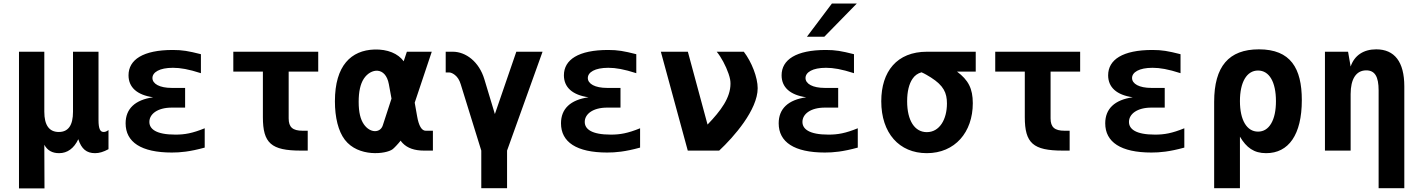

<svg xmlns="http://www.w3.org/2000/svg" viewBox="-20 -833 7867 1062"><path d="M85 209H226.1L225.1 -32.2C242.2 -1 268.6 14.2 307.1 14.2C352.5 14.2 389.2 -12.2 413.1 -63C430.7 -8.8 459 14.2 505.9 14.2C528.8 14.2 552.2 7.3 580.1 -7.8V-113.8C570.3 -106.4 562.5 -103 553.2 -103C543 -103 536.1 -107.9 531.7 -118.2C527.3 -128.4 524.9 -145 524.9 -168V-546.9H383.8V-214.8C383.8 -140.1 357.9 -103 305.2 -103C252 -103 225.1 -140.6 225.1 -214.8V-546.9H85Z M930.2 10.7C977.1 10.7 1028.8 6.3 1112.3 -16.6V-123.5C1043.9 -95.7 1002 -88.4 950.2 -88.4C842.8 -88.4 806.2 -119.6 806.2 -158.7C806.2 -202.1 851.1 -237.8 930.2 -237.8H1003.9V-346.7H930.2C862.3 -346.7 823.2 -369.6 823.2 -401.4C823.2 -433.1 861.8 -458 936.5 -458C978 -458 1022.9 -450.2 1091.3 -428.2V-533.2C1021.5 -550.8 989.7 -556.6 935.5 -556.6C771.5 -556.6 690.9 -502.9 690.9 -416.5C690.9 -350.6 737.3 -307.6 827.1 -294.9C726.6 -280.8 674.8 -231 674.8 -150.9C674.8 -46.9 761.2 10.7 930.2 10.7Z M1644 0H1682.1V-109.9H1653.8C1599.1 -109.9 1576.7 -129.4 1576.7 -178.2V-437H1740.2V-546.9H1270.5V-437H1434.1V-185.1C1434.1 -41 1480 0 1644 0Z M2324.7 0H2374.5V-109.9H2334.5C2312.5 -109.9 2296.4 -136.7 2287.1 -190.4L2273.9 -265.1L2368.2 -546.9H2230.5L2212.9 -494.1C2182.1 -536.6 2124 -561.5 2050.3 -559.1C1923.3 -554.7 1832.5 -471.7 1832.5 -272.9C1832.5 -183.1 1851.1 -107.4 1887.2 -60.1C1961.9 37.6 2115.7 20 2151.9 -7.8C2160.6 -14.6 2181.2 -36.1 2196.3 -55.2C2197.3 -52.2 2203.6 -44.9 2207.5 -41C2233.9 -13.7 2272.9 0 2324.7 0ZM2097.2 -139.2C2083.5 -96.7 2026.9 -95.2 1992.2 -146C1974.1 -172.4 1963.9 -210.9 1963.9 -269.5C1963.9 -325.7 1973.1 -368.2 1992.2 -397.5C2030.8 -456.5 2112.8 -466.3 2130.9 -367.2L2145.5 -287.6Z M2642.1 208H2784.7V0L2981 -546.9H2835.9L2717.3 -202.1L2659.2 -394.5C2629.9 -492.2 2556.2 -546.9 2484.4 -546.9H2445.3V-432.1H2465.8C2474.6 -432.1 2486.8 -425.8 2496.6 -418C2511.2 -406.2 2521 -390.6 2528.3 -367.2L2642.1 0Z M3338.4 10.7C3385.3 10.7 3437 6.3 3520.5 -16.6V-123.5C3452.1 -95.7 3410.2 -88.4 3358.4 -88.4C3251 -88.4 3214.4 -119.6 3214.4 -158.7C3214.4 -202.1 3259.3 -237.8 3338.4 -237.8H3412.1V-346.7H3338.4C3270.5 -346.7 3231.4 -369.6 3231.4 -401.4C3231.4 -433.1 3270 -458 3344.7 -458C3386.2 -458 3431.2 -450.2 3499.5 -428.2V-533.2C3429.7 -550.8 3397.9 -556.6 3343.8 -556.6C3179.7 -556.6 3099.1 -502.9 3099.1 -416.5C3099.1 -350.6 3145.5 -307.6 3235.4 -294.9C3134.8 -280.8 3083 -231 3083 -150.9C3083 -46.9 3169.4 10.7 3338.4 10.7Z M3784.2 0H3958C4038.6 -75.2 4170.9 -225.6 4170.9 -345.2C4170.9 -404.8 4137.7 -490.2 4094.2 -546.9H3944.3C3969.2 -517.1 3994.6 -469.2 4009.8 -425.3C4018.6 -399.4 4020.5 -385.3 4020.5 -370.1C4020.5 -292.5 3967.8 -221.2 3893.6 -144L3784.7 -546.9H3635.3Z M4443.4 -629.9H4539.6L4719.2 -813.5H4581.5ZM4542.5 10.7C4589.4 10.7 4641.1 6.3 4724.6 -16.6V-123.5C4656.2 -95.7 4614.3 -88.4 4562.5 -88.4C4455.1 -88.4 4418.5 -119.6 4418.5 -158.7C4418.5 -202.1 4463.4 -237.8 4542.5 -237.8H4616.2V-346.7H4542.5C4474.6 -346.7 4435.5 -369.6 4435.5 -401.4C4435.5 -433.1 4474.1 -458 4548.8 -458C4590.3 -458 4635.3 -450.2 4703.6 -428.2V-533.2C4633.8 -550.8 4602.1 -556.6 4547.9 -556.6C4383.8 -556.6 4303.2 -502.9 4303.2 -416.5C4303.2 -350.6 4349.6 -307.6 4439.5 -294.9C4338.9 -280.8 4287.1 -231 4287.1 -150.9C4287.1 -46.9 4373.5 10.7 4542.5 10.7Z M5106.4 14.2C5262.2 14.2 5360.8 -101.6 5360.8 -262.2C5360.8 -343.3 5335.9 -390.6 5273.4 -437H5377V-546.9H5107.4C4940.9 -546.9 4854.5 -437.5 4854.5 -272.9C4854.5 -96.7 4953.6 14.2 5106.4 14.2ZM5106.4 -102.1C5039.6 -102.1 4997.6 -165.5 4997.6 -272.9C4997.6 -327.1 5008.3 -368.7 5026.9 -396.5C5039.1 -415 5055.2 -426.8 5077.1 -433.1C5093.3 -426.3 5115.7 -413.1 5129.4 -404.3C5199.7 -359.4 5217.8 -319.3 5217.8 -260.7C5217.8 -172.9 5177.2 -102.1 5106.4 -102.1Z M5858.4 0H5896.5V-109.9H5868.2C5813.5 -109.9 5791 -129.4 5791 -178.2V-437H5954.6V-546.9H5484.9V-437H5648.4V-185.1C5648.4 -41 5694.3 0 5858.4 0Z M6348.6 10.7C6395.5 10.7 6447.3 6.3 6530.8 -16.6V-123.5C6462.4 -95.7 6420.4 -88.4 6368.7 -88.4C6261.2 -88.4 6224.6 -119.6 6224.6 -158.7C6224.6 -202.1 6269.5 -237.8 6348.6 -237.8H6422.4V-346.7H6348.6C6280.8 -346.7 6241.7 -369.6 6241.7 -401.4C6241.7 -433.1 6280.3 -458 6355 -458C6396.5 -458 6441.4 -450.2 6509.8 -428.2V-533.2C6439.9 -550.8 6408.2 -556.6 6354 -556.6C6189.9 -556.6 6109.4 -502.9 6109.4 -416.5C6109.4 -350.6 6155.8 -307.6 6245.6 -294.9C6145 -280.8 6093.3 -231 6093.3 -150.9C6093.3 -46.9 6179.7 10.7 6348.6 10.7Z M6695.8 208H6838.4V-77.1C6874.5 -16.1 6916 14.2 6983.4 14.2C7107.4 14.2 7180.7 -87.4 7180.7 -279.3C7180.7 -455.6 7118.7 -560.1 6943.4 -560.1C6776.9 -560.1 6695.8 -465.8 6695.8 -269.5ZM6938.5 -105C6876.5 -105 6838.4 -168.5 6838.4 -273.9C6838.4 -379.4 6876.5 -442.9 6938.5 -442.9C7000.5 -442.9 7037.6 -379.9 7037.6 -273.4C7037.6 -221.7 7028.8 -179.7 7011.2 -149.9C6993.7 -120.1 6969.2 -105 6938.5 -105Z M7605.5 208H7747.6V-355C7747.6 -491.2 7693.4 -560.1 7592.3 -560.1C7522.9 -560.1 7471.7 -527.3 7450.7 -464.8L7436.5 -546.9H7308.6V0H7450.7V-313C7450.7 -395 7480.5 -443.8 7537.1 -443.8C7584.5 -443.8 7605.5 -409.7 7605.5 -333Z"/></svg>

Font: Hack
Style: Bold
Weight: 700
Monospace: yes
Designer: Christopher Simpkins
Foundry: Christopher Simpkins
Version: Version 2.010